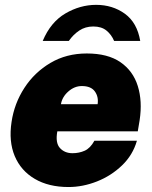

<svg xmlns="http://www.w3.org/2000/svg" viewBox="-20 -742 610 772"><path d="M255.5 10Q175.5 10 119.8 -22.8Q64 -55.5 39.2 -114.5Q14.5 -173.5 26.5 -252Q37.5 -326 78 -388.5Q118.5 -451 182.8 -489Q247 -527 329 -527Q413.5 -527 464.2 -492Q515 -457 534 -396.2Q553 -335.5 541.5 -259L534 -214H210.5Q202 -167.5 221 -146.8Q240 -126 271.5 -126Q298 -126 320.5 -136Q343 -146 359.5 -176H530.5Q514 -118.5 470.5 -76.8Q427 -35 370 -12.5Q313 10 255.5 10ZM225 -323H372.5Q377 -352.5 361.5 -374.2Q346 -396 309 -396Q279.5 -396 254.8 -374.2Q230 -352.5 225 -323ZM366.5 -722.5Q302 -722.5 242.8 -687.8Q183.5 -653 151.8 -577.5H256.8Q274.5 -603 298.8 -619.2Q323.1 -635.5 355.1 -635.5Q388.1 -635.5 408 -619.2Q428 -603 438.8 -577.5H543.8Q531.4 -651 482 -686.8Q432.5 -722.5 366.5 -722.5Z"/></svg>

Font: Public Sans Black
Style: Italic
Weight: 900
Italic angle: -8°
Designer: The Public Sans project authors (U.S. Web Design System). Libre Franklin designed by Pablo Impallari and Rodrigo Fuenzal
Version: Version 1.007; ttfautohint (v1.8.1) -l 8 -r 50 -G 200 -x 14 